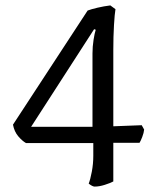

<svg xmlns="http://www.w3.org/2000/svg" viewBox="-20 -585 591 710"><path d="M330 105Q322 105 308 94Q314 79 319.5 50Q325 21 325 -9V-56H76Q62 -64 47.5 -81Q33 -98 28 -124L304 -546Q317 -551 340.5 -556.5Q364 -562 388 -565L407 -551Q404 -534 401.5 -492Q399 -450 399 -400V-118L504 -122L513 -106Q512 -94 506 -78.5Q500 -63 496 -57H399V86Q388 92 367.5 98.5Q347 105 330 105ZM95 -116H322V-387Q322 -413 326 -438Q330 -463 334 -475L328 -477Z"/></svg>

Font: Texturina Light
Style: Regular
Weight: 300
Designer: Guillermo Torres Carreño
Foundry: Omnibus-Type
Version: Version 1.002; ttfautohint (v1.8.3)